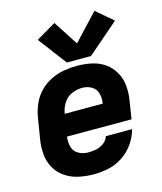

<svg xmlns="http://www.w3.org/2000/svg" viewBox="-117 -867 810 960"><g transform="rotate(-15 288.0 -386.5)"><path d="M251 8Q289 8 327.5 -0.5Q366 -9 400.5 -32Q435 -55 458.5 -89Q482 -123 492 -161H356Q350 -140 331 -126.5Q312 -113 291.5 -109Q271 -105 251 -105Q224 -105 201 -117.5Q178 -130 171 -156Q164 -182 168 -209H502L516 -298Q523 -337 520 -375.5Q517 -414 499 -446.5Q481 -479 451 -500.5Q421 -522 383 -530Q345 -538 306 -538Q273 -538 238.5 -532Q204 -526 171.5 -510Q139 -494 113.5 -468Q88 -442 73.5 -409Q59 -376 53 -343L35 -233Q28 -193 31.5 -154Q35 -115 53.5 -82.5Q72 -50 103.5 -29Q135 -8 173 0Q211 8 251 8ZM383 -322H186L187 -324Q191 -351 207 -376.5Q223 -402 250 -413.5Q277 -425 304 -425Q331 -425 353 -412Q375 -399 381.5 -373.5Q388 -348 383 -322ZM388 -567 550 -707 463 -781 337 -646 254 -774 152 -714 263 -567Z"/></g></svg>

Font: Iosevka Sparkle XBdObl
Style: Regular
Weight: 800
Italic angle: -9°
Designer: Belleve Invis
Foundry: Belleve Invis
Version: Version 4.5.0; ttfautohint (v1.8.3)